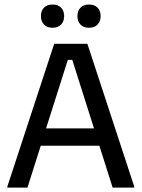

<svg xmlns="http://www.w3.org/2000/svg" viewBox="-20 -848 640 868"><path d="M13.3 0V-5L225 -650H375L586.7 -5V0H489.2L429.2 -189.2H164.2L104.2 0ZM286.7 -577.5 188.3 -267.5H405L306.7 -577.5ZM217.5 -722.5Q192.5 -722.5 178.8 -737.1Q165 -751.7 165 -775Q165 -799.2 178.8 -813.3Q192.5 -827.5 217.5 -827.5Q242.5 -827.5 256.2 -813.3Q270 -799.2 270 -775Q270 -751.7 256.2 -737.1Q242.5 -722.5 217.5 -722.5ZM382.5 -722.5Q357.5 -722.5 343.8 -737.1Q330 -751.7 330 -775Q330 -799.2 343.8 -813.3Q357.5 -827.5 382.5 -827.5Q407.5 -827.5 421.2 -813.3Q435 -799.2 435 -775Q435 -751.7 421.2 -737.1Q407.5 -722.5 382.5 -722.5Z"/></svg>

Font: Familjen Grotesk GF
Style: Regular
Weight: 400
Designer: Anders Wikstroem, Jonas Baeckman, Matilda Gysing, Kristian Moeller
Foundry: Familjen STHLM AB
Version: Version 2.000; Beta; Release 4; Build 6